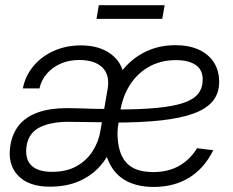

<svg xmlns="http://www.w3.org/2000/svg" viewBox="-20 -716 906 746"><path d="M173.3 9.3Q90.8 9.3 49.6 -34.4Q8.3 -78.1 20.5 -152.3Q28.3 -198.7 54.7 -230.7Q81.1 -262.7 127.7 -279.3Q174.3 -295.9 241.7 -295.9Q268.6 -295.9 293 -294.9Q317.4 -293.9 344.7 -293.2Q372.1 -292.5 406.2 -292.5L401.4 -240.7Q363.3 -240.7 322.5 -241.7Q281.7 -242.7 245.1 -242.7Q177.7 -242.7 134.8 -221.4Q91.8 -200.2 83.5 -150.4Q75.7 -100.1 100.8 -74.2Q126 -48.3 182.6 -48.3Q238.8 -48.3 278.1 -70.6Q317.4 -92.8 340.6 -129.6Q363.8 -166.5 370.6 -210L398.4 -371.6Q407.2 -423.8 378.2 -453.4Q349.1 -482.9 287.6 -482.9Q248.5 -482.9 216.3 -469Q184.1 -455.1 162.4 -430.2Q140.6 -405.3 133.3 -372.6H68.8Q78.6 -421.9 110.1 -459.5Q141.6 -497.1 189.2 -518.3Q236.8 -539.6 293.9 -539.6Q352.1 -539.6 392.3 -517.8Q432.6 -496.1 450.7 -458Q468.8 -419.9 460 -370.1L423.8 -154.3L418.5 -153.3Q400.9 -106.4 367.9 -69.6Q335 -32.7 286.4 -11.7Q237.8 9.3 173.3 9.3ZM577.1 10.3Q514.2 10.3 470.2 -13.4Q426.3 -37.1 403.6 -85.4Q380.9 -133.8 380.9 -208Q380.9 -281.7 401.4 -342.5Q421.9 -403.3 459.5 -447.8Q497.1 -492.2 548.3 -516.4Q599.6 -540.5 661.6 -540.5Q713.4 -540.5 751.5 -523.4Q789.6 -506.3 810.5 -474.4Q831.5 -442.4 831.5 -397.5Q831.5 -354 807.4 -324Q783.2 -293.9 733.4 -275.4Q683.6 -256.8 606.2 -248.3Q528.8 -239.7 421.9 -239.7L427.2 -290.5Q524.9 -290.5 590.3 -296.9Q655.8 -303.2 694.8 -316.9Q733.9 -330.6 750.7 -352.8Q767.6 -375 767.6 -406.7Q767.6 -445.3 740 -463.9Q712.4 -482.4 663.1 -482.4Q602.1 -482.4 554.4 -454.1Q506.8 -425.8 478 -374.8Q449.2 -323.7 443.8 -256.3Q441.9 -246.1 440.2 -236.1Q438.5 -226.1 437.5 -217Q436.5 -208 436.5 -200.7Q436.5 -123.5 469.5 -85.4Q502.4 -47.4 575.2 -47.4Q633.8 -47.4 676.3 -71.8Q718.8 -96.2 745.6 -140.1L808.6 -132.3Q773.9 -62 715.3 -25.9Q656.7 10.3 577.1 10.3ZM619.6 -695.8 610.4 -642.6H355L363.8 -695.8Z"/></svg>

Font: Inter 28pt Light
Style: Italic
Weight: 300
Italic angle: -9.3988°
Designer: Rasmus Andersson
Foundry: rsms
Version: Version 4.001;git-66647c0bb